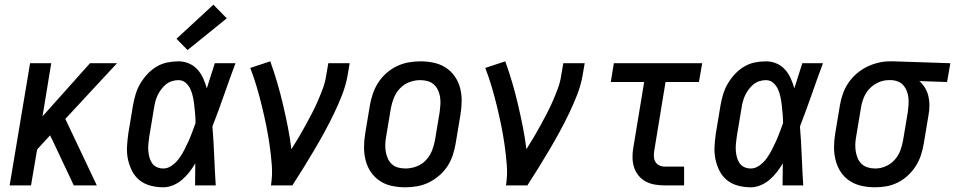

<svg xmlns="http://www.w3.org/2000/svg" viewBox="-20 -789 4064 817"><path d="M21 0 108 -520H198L161 -294L363 -520H478L258 -283L392 0H294L203 -193L193 -213L138 -153L112 0Z M675 8Q647 8 620.5 1Q594 -6 574 -22Q554 -38 542 -61.5Q530 -85 524.5 -111Q519 -137 520.5 -165Q522 -193 526 -221L546 -341Q550 -364 557 -387.5Q564 -411 576.5 -432.5Q589 -454 606.5 -473Q624 -492 645.5 -505Q667 -518 691 -523Q715 -528 739 -528Q763 -528 784 -519Q805 -510 820 -493.5Q835 -477 844.5 -456Q854 -435 860 -413Q869 -440 877 -466.5Q885 -493 894 -520H982Q957 -453 933.5 -385.5Q910 -318 884 -251Q889 -188 891.5 -125.5Q894 -63 898 0H810Q810 -23 810.5 -46.5Q811 -70 811 -94Q800 -75 786 -57Q772 -39 754.5 -24Q737 -9 716 -0.5Q695 8 675 8ZM675 -72Q694 -72 712 -85Q730 -98 742.5 -115.5Q755 -133 764.5 -151.5Q774 -170 782.5 -189Q791 -208 798 -227Q805 -246 812 -265Q812 -284 810.5 -302Q809 -320 807 -338Q805 -356 801.5 -374Q798 -392 791 -408Q784 -424 771 -436Q758 -448 739 -448Q725 -448 711 -443.5Q697 -439 685.5 -429.5Q674 -420 665 -407.5Q656 -395 650 -382Q644 -369 640.5 -355Q637 -341 635 -327L615 -207Q613 -193 611.5 -178Q610 -163 611 -148.5Q612 -134 615.5 -120.5Q619 -107 626.5 -95.5Q634 -84 647 -78Q660 -72 675 -72ZM778 -576 731 -624 888 -769 945 -711Z M1133 0Q1140 -44 1136.5 -87.5Q1133 -131 1127 -173Q1121 -215 1112.5 -256.5Q1104 -298 1094 -339Q1084 -380 1072 -420.5Q1060 -461 1045 -500L1130 -528Q1146 -484 1159.5 -438Q1173 -392 1184 -345Q1195 -298 1204.5 -250.5Q1214 -203 1220 -154Q1236 -179 1251 -204.5Q1266 -230 1280 -255.5Q1294 -281 1307.5 -307Q1321 -333 1332.5 -359.5Q1344 -386 1354 -413Q1364 -440 1368 -468L1377 -520H1468L1459 -468Q1452 -427 1436 -386Q1420 -345 1401 -305.5Q1382 -266 1361 -227.5Q1340 -189 1317.5 -151Q1295 -113 1271.5 -75Q1248 -37 1224 0Z M1705 8Q1675 8 1647 2Q1619 -4 1596.5 -19Q1574 -34 1558.5 -56.5Q1543 -79 1536 -106Q1529 -133 1529 -162Q1529 -191 1534 -221L1554 -341Q1558 -365 1566.5 -390Q1575 -415 1589.5 -437.5Q1604 -460 1624.5 -478Q1645 -496 1669 -507.5Q1693 -519 1718.5 -523.5Q1744 -528 1769 -528Q1798 -528 1826 -522Q1854 -516 1877 -501Q1900 -486 1915.5 -463.5Q1931 -441 1938 -414Q1945 -387 1944.5 -358Q1944 -329 1939 -299L1919 -179Q1915 -155 1907 -130Q1899 -105 1884.5 -82.5Q1870 -60 1849 -42Q1828 -24 1804.5 -12.5Q1781 -1 1755.5 3.5Q1730 8 1705 8ZM1706 -72Q1728 -72 1751.5 -80.5Q1775 -89 1792 -107Q1809 -125 1818 -147.5Q1827 -170 1831 -193L1851 -313Q1853 -329 1854 -345Q1855 -361 1852.5 -376.5Q1850 -392 1843.5 -406Q1837 -420 1825.5 -430Q1814 -440 1799 -444Q1784 -448 1768 -448Q1745 -448 1722 -439.5Q1699 -431 1682 -413Q1665 -395 1656 -372.5Q1647 -350 1643 -327L1623 -207Q1620 -191 1619.5 -175Q1619 -159 1621.5 -143.5Q1624 -128 1630.5 -114Q1637 -100 1648 -90Q1659 -80 1674.5 -76Q1690 -72 1706 -72Z M2133 0Q2140 -44 2136.5 -87.5Q2133 -131 2127 -173Q2121 -215 2112.5 -256.5Q2104 -298 2094 -339Q2084 -380 2072 -420.5Q2060 -461 2045 -500L2130 -528Q2146 -484 2159.5 -438Q2173 -392 2184 -345Q2195 -298 2204.5 -250.5Q2214 -203 2220 -154Q2236 -179 2251 -204.5Q2266 -230 2280 -255.5Q2294 -281 2307.5 -307Q2321 -333 2332.5 -359.5Q2344 -386 2354 -413Q2364 -440 2368 -468L2377 -520H2468L2459 -468Q2452 -427 2436 -386Q2420 -345 2401 -305.5Q2382 -266 2361 -227.5Q2340 -189 2317.5 -151Q2295 -113 2271.5 -75Q2248 -37 2224 0Z M2810 0Q2788 0 2767 -3.5Q2746 -7 2728 -16.5Q2710 -26 2697 -42Q2684 -58 2678 -77Q2672 -96 2671.5 -118Q2671 -140 2675 -161L2721 -440H2579L2592 -520H2968L2954 -440H2812L2764 -148Q2762 -135 2762.5 -122.5Q2763 -110 2769 -100Q2775 -90 2786 -85Q2797 -80 2810 -80H2891V0Z M3175 8Q3147 8 3120.5 1Q3094 -6 3074 -22Q3054 -38 3042 -61.5Q3030 -85 3024.5 -111Q3019 -137 3020.5 -165Q3022 -193 3026 -221L3046 -341Q3050 -364 3057 -387.5Q3064 -411 3076.5 -432.5Q3089 -454 3106.5 -473Q3124 -492 3145.5 -505Q3167 -518 3191 -523Q3215 -528 3239 -528Q3263 -528 3284 -519Q3305 -510 3320 -493.5Q3335 -477 3344.5 -456Q3354 -435 3360 -413Q3369 -440 3377 -466.5Q3385 -493 3394 -520H3482Q3457 -453 3433.5 -385.5Q3410 -318 3384 -251Q3389 -188 3391.5 -125.5Q3394 -63 3398 0H3310Q3310 -23 3310.5 -46.5Q3311 -70 3311 -94Q3300 -75 3286 -57Q3272 -39 3254.5 -24Q3237 -9 3216 -0.5Q3195 8 3175 8ZM3175 -72Q3194 -72 3212 -85Q3230 -98 3242.5 -115.5Q3255 -133 3264.5 -151.5Q3274 -170 3282.5 -189Q3291 -208 3298 -227Q3305 -246 3312 -265Q3312 -284 3310.5 -302Q3309 -320 3307 -338Q3305 -356 3301.5 -374Q3298 -392 3291 -408Q3284 -424 3271 -436Q3258 -448 3239 -448Q3225 -448 3211 -443.5Q3197 -439 3185.5 -429.5Q3174 -420 3165 -407.5Q3156 -395 3150 -382Q3144 -369 3140.5 -355Q3137 -341 3135 -327L3115 -207Q3113 -193 3111.5 -178Q3110 -163 3111 -148.5Q3112 -134 3115.5 -120.5Q3119 -107 3126.5 -95.5Q3134 -84 3147 -78Q3160 -72 3175 -72Z M3704 8Q3675 8 3647 2Q3619 -4 3596 -19Q3573 -34 3558 -56.5Q3543 -79 3536 -106Q3529 -133 3529 -162Q3529 -191 3534 -221L3554 -341Q3558 -365 3566.5 -389.5Q3575 -414 3589.5 -435.5Q3604 -457 3624.5 -475Q3645 -493 3668.5 -504.5Q3692 -516 3717 -522Q3742 -528 3766 -528Q3770 -528 3773.5 -528Q3777 -528 3781 -528L4024 -520L4010 -440L3892 -444Q3906 -432 3916 -415.5Q3926 -399 3930.5 -380Q3935 -361 3935 -340.5Q3935 -320 3931 -299L3911 -179Q3907 -155 3899.5 -131Q3892 -107 3878 -84.5Q3864 -62 3844.5 -43.5Q3825 -25 3801.5 -13Q3778 -1 3753 3.5Q3728 8 3704 8ZM3705 -72Q3727 -72 3749 -81.5Q3771 -91 3787 -109Q3803 -127 3811 -148.5Q3819 -170 3823 -193L3843 -313Q3845 -328 3846 -343Q3847 -358 3845.5 -372.5Q3844 -387 3839 -400.5Q3834 -414 3825.5 -424.5Q3817 -435 3803.5 -441Q3790 -447 3775 -448H3768Q3766 -448 3764 -448Q3762 -448 3761 -448Q3739 -448 3717 -438Q3695 -428 3679 -410.5Q3663 -393 3654.5 -371Q3646 -349 3643 -327L3623 -207Q3620 -191 3619.5 -175Q3619 -159 3621.5 -144Q3624 -129 3630 -115Q3636 -101 3647 -91Q3658 -81 3673 -76.5Q3688 -72 3704 -72Q3705 -72 3705 -72Q3705 -72 3705 -72Z"/></svg>

Font: Iosevka SS04 Medium
Style: Italic
Weight: 500
Italic angle: -9°
Monospace: yes
Designer: Belleve Invis
Foundry: Belleve Invis
Version: Version 19.0.0; ttfautohint (v1.8.4)